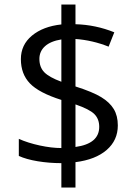

<svg xmlns="http://www.w3.org/2000/svg" viewBox="-20 -779 612 857"><path d="M505.9 -219.2Q505.9 -152.8 456.1 -109.6Q406.2 -66.4 316.9 -55.2V58.1H253.9V-50.8Q199.2 -50.8 147.9 -59.3Q96.7 -67.9 64 -83V-159.2Q104.5 -141.1 157.5 -129.6Q210.4 -118.2 253.9 -118.2V-333Q153.8 -364.7 113.5 -406.7Q73.2 -448.7 73.2 -515.1Q73.2 -579.1 122.8 -620.1Q172.4 -661.1 253.9 -669.9V-758.8H316.9V-670.9Q406.7 -668.5 490.2 -634.8L464.8 -570.8Q392.1 -599.6 316.9 -605V-393.1Q393.6 -368.7 431.6 -345.5Q469.7 -322.3 487.8 -292.2Q505.9 -262.2 505.9 -219.2ZM422.9 -212.9Q422.9 -248 401.1 -269.8Q379.4 -291.5 316.9 -313V-123Q422.9 -137.7 422.9 -212.9ZM155.8 -516.1Q155.8 -479 177.7 -456.5Q199.7 -434.1 253.9 -414.1V-603Q205.6 -595.2 180.7 -572.5Q155.8 -549.8 155.8 -516.1Z"/></svg>

Font: Samim FD
Style: FD
Weight: 400
Foundry: DejaVu fonts team - Redesigned by Saber Rastikerdar
Version: Version 4.00 December 17, 2020